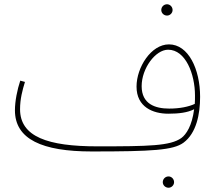

<svg xmlns="http://www.w3.org/2000/svg" viewBox="-20 -689 1013 900"><path d="M763 -616C777 -616 789 -628 789 -642C789 -657 777 -669 763 -669C748 -669 736 -657 736 -642C736 -628 748 -616 763 -616ZM410 21C694 21 792 15 840 -20C901 -65 918 -155 918 -235C918 -365 863 -481 772 -481C688 -481 620 -373 620 -283C620 -187 697 -156 769 -156C818 -156 859 -161 890 -177C880 -99 853 -59 830 -42C778 -5 679 -3 436 -3C204 -3 74 -48 74 -177C74 -225 85 -266 97 -305L75 -311C61 -269 50 -215 50 -172C50 -36 178 21 410 21ZM644 -285C644 -369 709 -456 768 -456C850 -456 894 -342 894 -241C894 -227 894 -214 893 -202C865 -189 824 -180 773 -180C708 -180 644 -201 644 -285ZM770 191C784 191 796 179 796 165C796 150 784 138 770 138C755 138 743 150 743 165C743 179 755 191 770 191Z"/></svg>

Font: Noto Sans Arabic Thin
Style: Regular
Weight: 100
Designer: Monotype Design Team, Nadine Chahine, Nizar Qandah and Khaled Hosny
Foundry: Monotype Imaging Inc.
Version: Version 2.012